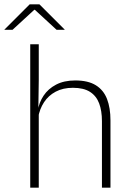

<svg xmlns="http://www.w3.org/2000/svg" viewBox="-64 -869 600 889"><path d="M408 0V-308Q408 -356 395 -390.5Q382 -425 352.5 -443.8Q323 -462.5 273.5 -462.5Q227.5 -462.5 193.8 -444.5Q160 -426.5 139.8 -395.5Q119.5 -364.5 112.5 -324L99 -356H111Q116.5 -394 137.8 -426Q159 -458 195.8 -477.2Q232.5 -496.5 284.5 -496.5Q344 -496.5 379.8 -474.2Q415.5 -452 431.5 -410.8Q447.5 -369.5 447.5 -311.5V0ZM76 0V-664H115.5V-498.5L113.5 -359L115.5 -355V0ZM73.5 -849H118.5L235.5 -732V-731H198L97.5 -823.5H94.5L-6 -731H-43.5V-732Z"/></svg>

Font: Anek Latin ExtraLight
Style: Regular
Weight: 250
Designer: Yesha Goshar
Foundry: Ek Type
Version: Version 1.003